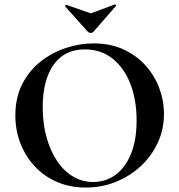

<svg xmlns="http://www.w3.org/2000/svg" viewBox="-20 -831 806 863"><path d="M366 12Q294 12 235.5 -13.5Q177 -39 135.5 -84Q94 -129 71.5 -187.5Q49 -246 49 -312Q49 -393 80.5 -454Q112 -515 164 -555.5Q216 -596 278 -616Q340 -636 401 -636Q475 -636 533.5 -609.5Q592 -583 633 -538Q674 -493 695.5 -436Q717 -379 717 -319Q717 -249 689 -189Q661 -129 612.5 -84Q564 -39 500.5 -13.5Q437 12 366 12ZM399 -13Q455 -13 499 -45Q543 -77 568.5 -139Q594 -201 594 -290Q594 -382 566 -454Q538 -526 486 -567.5Q434 -609 361 -609Q270 -609 221 -540Q172 -471 172 -349Q172 -276 189 -214.5Q206 -153 236.5 -107.5Q267 -62 308.5 -37.5Q350 -13 399 -13ZM376 -687 273 -802Q272 -805 275 -808Q278 -811 279 -809L388 -771L496 -811Q498 -812 500.5 -809Q503 -806 501 -804L399 -687Q395 -683 388 -683Q381 -683 376 -687Z"/></svg>

Font: Cormorant Light
Style: Regular
Weight: 300
Designer: Christian Thalmann (Catharsis Fonts)
Foundry: Catharsis Fonts
Version: Version 4.000